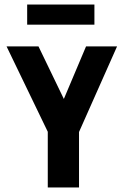

<svg xmlns="http://www.w3.org/2000/svg" viewBox="-20 -828 540 848"><path d="M191 0V-246L9 -623H150L262 -391L360 -623H497L329 -245V0ZM100 -719V-808H397V-719Z"/></svg>

Font: Inconsolata Black
Style: Regular
Weight: 900
Monospace: yes
Designer: Raph Levien, Cyreal, Brenton Simpson
Foundry: Raph Levien, Cyreal, Google
Version: Version 3.001; ttfautohint (v1.8.2.53-6de2)